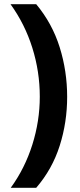

<svg xmlns="http://www.w3.org/2000/svg" viewBox="-20 -734 379 912"><path d="M299 -274Q299 -153 263.5 -41.5Q228 70 152 158H31Q98 66 133.5 -46.5Q169 -159 169 -275Q169 -394 133.5 -507Q98 -620 30 -714H152Q228 -623 263.5 -509.5Q299 -396 299 -274Z"/></svg>

Font: Noto Sans Adlam Unjoined
Style: Regular
Weight: 400
Designer: Mark Jamra, Neil Patel
Foundry: JamraPatel LLC
Version: Version 3.001